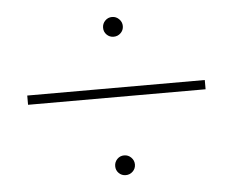

<svg xmlns="http://www.w3.org/2000/svg" viewBox="-40 -600 645 525"><g transform="rotate(-5 283.0 -337.0)"><path d="M522.9 -335H35.6V-360.4H522.9ZM258.3 -526.9Q258.3 -538.1 266.1 -546.1Q273.9 -554.2 285.2 -554.2Q296.4 -554.2 304.4 -546.1Q312.5 -538.1 312.5 -526.9Q312.5 -515.6 304.4 -507.8Q296.4 -500 285.2 -500Q273.9 -500 266.1 -507.8Q258.3 -515.6 258.3 -526.9ZM258.3 -147Q258.3 -158.2 266.1 -166.3Q273.9 -174.3 285.2 -174.3Q296.4 -174.3 304.4 -166.3Q312.5 -158.2 312.5 -147Q312.5 -135.7 304.4 -127.9Q296.4 -120.1 285.2 -120.1Q273.9 -120.1 266.1 -127.9Q258.3 -135.7 258.3 -147Z"/></g></svg>

Font: Roboto Thin
Style: Regular
Weight: 250
Designer: Google
Version: Version 2.134; 2016